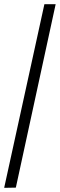

<svg xmlns="http://www.w3.org/2000/svg" viewBox="-20 -780 287 921"><path d="M0 121 56 120 247 -760H193Z"/></svg>

Font: Noto Serif Georgian Condensed Medium
Style: Regular
Weight: 500
Width: 3
Designer: Monotype Design Team, Akaki Razmadze
Foundry: Google LLC
Version: Version 2.003